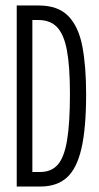

<svg xmlns="http://www.w3.org/2000/svg" viewBox="-20 -680 362 700"><path d="M41 0V-660H121Q192 -660 229.5 -621Q267 -582 280.5 -509.5Q294 -437 294 -337Q294 -213 277 -139Q260 -65 223.5 -32.5Q187 0 128 0ZM120 -607H98V-53H127Q167 -53 190.5 -79.5Q214 -106 224.5 -168.5Q235 -231 235 -338Q235 -438 224 -496.5Q213 -555 188 -581Q163 -607 120 -607Z"/></svg>

Font: Bricolage Grotesque 96pt Condensed ExtraLight
Style: Regular
Weight: 200
Width: 3
Designer: Mathieu Triay
Foundry: Atelier Triay
Version: Version 1.001; ttfautohint (v1.8.4.7-5d5b);gftools[0.9.33.de